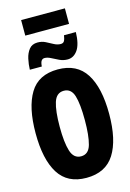

<svg xmlns="http://www.w3.org/2000/svg" viewBox="-159 -1172 847 1254"><g transform="rotate(-15 265.0 -545.0)"><path d="M264 8Q136 8 76.5 -87Q17 -182 17 -359Q17 -533 75 -629Q133 -725 264 -725Q393 -725 453.5 -630Q514 -535 514 -358Q514 -182 454 -87Q394 8 264 8ZM266 -137Q317 -137 333.5 -196Q350 -255 350 -359Q350 -469 333 -524.5Q316 -580 266 -580Q216 -580 198 -523Q180 -466 180 -359Q180 -253 198 -195Q216 -137 266 -137ZM88 -770Q89 -806 97 -842.5Q105 -879 125 -904Q145 -929 182 -929Q212 -929 236 -916.5Q260 -904 282.5 -892Q305 -880 327 -880Q344 -880 351 -892Q358 -904 362 -930H442Q440 -848 413 -809.5Q386 -771 345 -771Q316 -771 290.5 -783Q265 -795 242.5 -807Q220 -819 200 -819Q187 -819 179 -808.5Q171 -798 169 -770ZM117 -993V-1098H413V-993Z"/></g></svg>

Font: Noto Sans Mono Condensed Black
Style: Regular
Weight: 900
Width: 3
Designer: Monotype Design Team
Foundry: Monotype Imaging Inc.
Version: Version 2.014